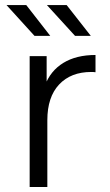

<svg xmlns="http://www.w3.org/2000/svg" viewBox="-20 -751 441 771"><path d="M99.1 0V-525.5H167.3V-381.9L160.2 -407Q182.3 -466.5 234.3 -498.4Q286.2 -530.2 363.5 -530.2V-460.9Q359.1 -461.5 355 -461.8Q351 -462 346.7 -462Q264.5 -462 217.3 -411.6Q170.1 -361.2 170.1 -268.4V0ZM281.3 -607 168.4 -730.6H247.7L344.6 -607ZM118.5 -607 6.2 -730.6H85.5L181.8 -607Z"/></svg>

Font: Montserrat Thin
Style: Regular
Weight: 100
Designer: Julieta Ulanovsky
Foundry: Julieta Ulanovsky
Version: Version 9.000